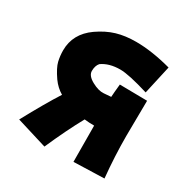

<svg xmlns="http://www.w3.org/2000/svg" viewBox="-146 -684 863 884"><g transform="rotate(30 285.0 -241.5)"><path d="M303 -128Q256 -43 205 73L42 23Q108 -99 156 -174Q125 -192 102 -224Q71 -269 64.5 -297Q58 -325 58 -354Q58 -442 136 -497Q182 -529 227.5 -542.5Q273 -556 330 -556Q414 -556 518 -528L484 -376Q376 -409 331 -409Q272 -409 234 -382Q220 -366 220 -338Q220 -313 255.5 -293.5Q291 -274 318.5 -276Q346 -278 357 -279Q358 -299 363 -348L509 -346Q507 -220 507 -158Q507 -51 518 62L356 67L355 -125Q328 -125 303 -128Z"/></g></svg>

Font: KN Bobohei
Style: Bold
Weight: 700
Designer: Kingnam Type Foundry
Version: Version 1.710;March 18, 2023